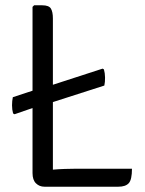

<svg xmlns="http://www.w3.org/2000/svg" viewBox="-20 -706 550 726"><path d="M479 -68Q479 -26.5 466.8 -13.2Q454.5 0 427.5 0H148Q129 0 116 -12.8Q103 -25.5 103 -51.5V-297.5L35 -274L29.5 -277Q25.5 -291 25.5 -307.8Q25.5 -324.5 28.5 -338.5L103 -363V-680L109 -686H139.5Q165 -686 172.5 -673.5Q180 -661 180 -636.5V-385.5L368 -446.5L373 -443.5Q377 -429.5 377.2 -412.8Q377.5 -396 374.5 -382.5L180 -320V-64.5Q202.5 -66.5 224.8 -67.2Q247 -68 266 -68Z"/></svg>

Font: Signika SC Light
Style: Regular
Weight: 300
Designer: Anna Giedryś
Foundry: Anna Giedryś
Version: Version 2.000; ttfautohint (v1.8.3) -l 8 -r 50 -G 200 -x 9 -